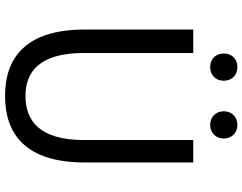

<svg xmlns="http://www.w3.org/2000/svg" viewBox="-120 -828 961 761"><g transform="rotate(90 360.5 -447.5)"><path d="M360 13C510 13 624 -67 624 -303V-733H535V-300C535 -123 458 -68 360 -68C265 -68 190 -123 190 -300V-733H97V-303C97 -67 211 13 360 13ZM246 -800C278 -800 300 -822 300 -854C300 -886 278 -908 246 -908C214 -908 192 -886 192 -854C192 -822 214 -800 246 -800ZM475 -800C506 -800 529 -822 529 -854C529 -886 506 -908 475 -908C444 -908 421 -886 421 -854C421 -822 444 -800 475 -800Z"/></g></svg>

Font: Source Han Sans KR Regular
Style: Regular
Weight: 400
Designer: Ryoko NISHIZUKA (kana & ideographs); Paul D. Hunt (Latin, Greek & Cyrillic); Wenlong ZHANG (bopomofo); Sandoll Communica
Foundry: Adobe Systems Incorporated
Version: Version 1.004;PS 1.004;hotconv 1.0.82;makeotf.lib2.5.63406